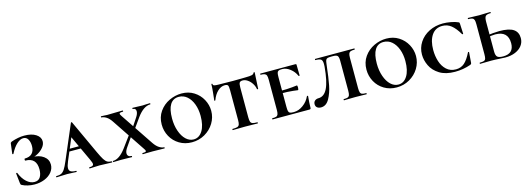

<svg xmlns="http://www.w3.org/2000/svg" viewBox="-1 -1189 5228 1893"><g transform="rotate(-15 2612.5 -242.5)"><path d="M277 -120Q277 -239 164 -239Q162 -239 161 -242.5Q160 -246 160 -250Q160 -254 161.5 -257Q163 -260 164 -260Q215 -260 240 -286.5Q265 -313 265 -361Q265 -402 249 -430Q233 -458 201 -458Q169 -458 134 -426Q99 -394 69 -335Q68 -331 62.5 -332Q57 -333 57 -336L69 -432Q70 -444 73 -447.5Q76 -451 84 -455Q156 -480 216 -480Q291 -480 335 -451.5Q379 -423 379 -380Q379 -347 354 -317Q329 -287 293 -268Q257 -249 226 -247L240 -255Q309 -255 353.5 -222.5Q398 -190 398 -137Q398 -95 370.5 -60.5Q343 -26 296 -7Q249 12 194 12Q159 12 125 4Q91 -4 69 -16Q61 -20 58.5 -24.5Q56 -29 55 -40L44 -140Q44 -143 49.5 -144Q55 -145 56 -142Q81 -80 119 -46Q157 -12 199 -12Q240 -12 258.5 -42.5Q277 -73 277 -120Z M607 -239H790L797 -213H592ZM984 0Q963 0 921 -2Q877 -4 859 -4Q842 -4 806 -2Q772 0 758 0Q754 0 754 -6Q754 -12 758 -12Q781 -12 790.5 -17.5Q800 -23 800 -34Q800 -48 783 -84L656 -357L700 -434L569 -123Q551 -81 551 -57Q551 -33 568 -22.5Q585 -12 621 -12Q626 -12 626 -6Q626 0 621 0Q607 0 581 -2Q553 -4 529 -4Q504 -4 470 -2Q440 0 421 0Q416 0 416 -6Q416 -12 421 -12Q452 -12 471 -21Q490 -30 506.5 -55Q523 -80 545 -132L695 -483Q697 -487 701 -487Q705 -487 707 -483L867 -137Q892 -83 908.5 -57Q925 -31 942 -21.5Q959 -12 984 -12Q989 -12 989 -6Q989 0 984 0Z M1146 -49Q1146 -32 1157 -22Q1168 -12 1189 -12Q1191 -12 1191 -6Q1191 0 1189 0Q1159 0 1143 -1L1077 -2L1036 -1Q1025 0 999 0Q997 0 997 -6Q997 -12 999 -12Q1064 -12 1133 -105L1232 -240L1256 -232L1164 -99Q1146 -71 1146 -49ZM1351 -425Q1351 -456 1320 -456Q1317 -456 1317 -462Q1317 -468 1320 -468L1360 -467Q1394 -465 1420 -465Q1437 -465 1461 -467L1498 -468Q1500 -468 1500 -462Q1500 -456 1498 -456Q1429 -456 1361 -363L1270 -235L1248 -244L1330 -368Q1351 -400 1351 -425ZM1521 0 1401 -2 1338 -1Q1324 0 1300 0Q1297 0 1297 -6Q1297 -12 1300 -12Q1319 -12 1328 -14.5Q1337 -17 1337 -24Q1337 -31 1323 -51L1100 -385Q1075 -423 1048 -439.5Q1021 -456 998 -456Q996 -456 996 -462Q996 -468 998 -468L1029 -467Q1051 -465 1060 -465L1156 -467L1219 -468Q1222 -468 1222 -462Q1222 -456 1219 -456Q1200 -456 1191 -453.5Q1182 -451 1182 -444Q1182 -436 1196 -416L1419 -83Q1445 -45 1472 -28.5Q1499 -12 1521 -12Q1524 -12 1524 -6Q1524 0 1521 0Z M1555 -234Q1555 -310 1594.5 -366Q1634 -422 1695.5 -451Q1757 -480 1822 -480Q1893 -480 1947.5 -445.5Q2002 -411 2032 -355.5Q2062 -300 2062 -239Q2062 -172 2027 -114.5Q1992 -57 1932 -22.5Q1872 12 1800 12Q1729 12 1673 -21.5Q1617 -55 1586 -111.5Q1555 -168 1555 -234ZM1948 -218Q1948 -284 1928 -338Q1908 -392 1871.5 -423.5Q1835 -455 1787 -455Q1729 -455 1699 -407Q1669 -359 1669 -265Q1669 -194 1689.5 -135.5Q1710 -77 1745 -44Q1780 -11 1823 -11Q1879 -11 1913.5 -66Q1948 -121 1948 -218Z M2128 -329Q2127 -326 2122 -326Q2117 -326 2117 -329Q2121 -361 2126 -412.5Q2131 -464 2131 -490Q2131 -495 2136.5 -495Q2142 -495 2142 -490Q2142 -477 2157 -473.5Q2172 -470 2195 -470Q2281 -468 2346 -468L2433 -469Q2450 -470 2479 -470Q2518 -470 2537.5 -474.5Q2557 -479 2562 -494Q2563 -497 2568.5 -497Q2574 -497 2574 -494L2571 -444Q2565 -356 2565 -329Q2565 -326 2559 -326Q2553 -326 2553 -329Q2548 -360 2530 -387.5Q2512 -415 2487.5 -431.5Q2463 -448 2438 -448Q2414 -448 2406 -435.5Q2398 -423 2398 -387V-81Q2398 -51 2403.5 -36.5Q2409 -22 2424 -17Q2439 -12 2472 -12Q2475 -12 2475 -6Q2475 0 2472 0Q2439 0 2420 -1L2345 -2L2272 -1Q2253 0 2218 0Q2216 0 2216 -6Q2216 -12 2218 -12Q2252 -12 2267.5 -17Q2283 -22 2288.5 -36.5Q2294 -51 2294 -81V-389Q2294 -426 2287 -437Q2280 -448 2255 -448Q2217 -448 2182.5 -416Q2148 -384 2128 -329Z M2624 -12Q2653 -12 2666 -17Q2679 -22 2684 -36.5Q2689 -51 2689 -81V-387Q2689 -417 2684 -431Q2679 -445 2665.5 -450.5Q2652 -456 2624 -456Q2622 -456 2622 -462Q2622 -468 2624 -468H2982Q2992 -468 2992 -460L2993 -398Q2994 -379 2994 -350Q2994 -347 2988.5 -347Q2983 -347 2982 -350Q2963 -394 2924 -424.5Q2885 -455 2845 -455H2838Q2816 -455 2805.5 -449.5Q2795 -444 2791.5 -430Q2788 -416 2788 -386V-85Q2788 -55 2791.5 -41Q2795 -27 2805.5 -21.5Q2816 -16 2838 -16H2849Q2896 -16 2942 -49.5Q2988 -83 3010 -133Q3012 -136 3017 -136Q3022 -136 3022 -133Q3015 -61 3015 -15Q3015 -7 3012 -3.5Q3009 0 3000 0H2624Q2622 0 2622 -6Q2622 -12 2624 -12ZM2744 -226V-251Q2849 -251 2892.5 -256.5Q2936 -262 2941 -262Q2948 -262 2948 -240Q2948 -230 2946 -222Q2944 -214 2941 -214Q2936 -214 2892.5 -220Q2849 -226 2744 -226Z M3279 -389 3276 -365Q3264 -256 3249.5 -181Q3235 -106 3203 -48.5Q3171 9 3118 9Q3093 9 3078 -3Q3063 -15 3063 -37Q3063 -60 3078 -72.5Q3093 -85 3115 -85Q3174 -85 3207.5 -153.5Q3241 -222 3254 -370Q3255 -380 3255 -396Q3255 -433 3240 -444.5Q3225 -456 3183 -456Q3181 -456 3181 -462Q3181 -468 3183 -468H3583Q3586 -468 3586 -462Q3586 -456 3583 -456Q3555 -456 3541.5 -450.5Q3528 -445 3523 -431Q3518 -417 3518 -387V-81Q3518 -51 3523 -36.5Q3528 -22 3541 -17Q3554 -12 3583 -12Q3586 -12 3586 -6Q3586 0 3583 0Q3552 0 3535 -1L3469 -2L3401 -1Q3384 0 3354 0Q3351 0 3351 -6Q3351 -12 3354 -12Q3382 -12 3395 -17Q3408 -22 3413 -36.5Q3418 -51 3418 -81V-385Q3418 -424 3407 -436.5Q3396 -449 3361 -449H3345Q3316 -449 3304 -445Q3292 -441 3287 -429Q3282 -417 3279 -389Z M3645 -234Q3645 -310 3684.5 -366Q3724 -422 3785.5 -451Q3847 -480 3912 -480Q3983 -480 4037.5 -445.5Q4092 -411 4122 -355.5Q4152 -300 4152 -239Q4152 -172 4117 -114.5Q4082 -57 4022 -22.5Q3962 12 3890 12Q3819 12 3763 -21.5Q3707 -55 3676 -111.5Q3645 -168 3645 -234ZM4038 -218Q4038 -284 4018 -338Q3998 -392 3961.5 -423.5Q3925 -455 3877 -455Q3819 -455 3789 -407Q3759 -359 3759 -265Q3759 -194 3779.5 -135.5Q3800 -77 3835 -44Q3870 -11 3913 -11Q3969 -11 4003.5 -66Q4038 -121 4038 -218Z M4642 -451Q4649 -448 4651 -444.5Q4653 -441 4653 -434L4658 -331Q4658 -328 4653 -327Q4648 -326 4646 -330Q4608 -395 4568.5 -426.5Q4529 -458 4478 -458Q4407 -458 4369 -401.5Q4331 -345 4331 -251Q4331 -189 4348.5 -134Q4366 -79 4404 -44Q4442 -9 4500 -9Q4551 -9 4586.5 -40Q4622 -71 4656 -140Q4657 -144 4662 -143Q4667 -142 4667 -139L4659 -33Q4658 -25 4656 -22Q4654 -19 4645 -15Q4568 12 4485 12Q4389 12 4328 -26Q4267 -64 4239.5 -121Q4212 -178 4212 -236Q4212 -304 4248.5 -360Q4285 -416 4348.5 -448Q4412 -480 4490 -480Q4527 -480 4570.5 -472Q4614 -464 4642 -451Z M4982 -12Q5091 -12 5091 -118Q5091 -242 4960 -242Q4923 -242 4861 -229L4859 -250Q4955 -263 5009 -263Q5107 -263 5151.5 -233Q5196 -203 5196 -142Q5196 -99 5171 -66Q5146 -33 5101.5 -14.5Q5057 4 5000 4Q4973 4 4935 1Q4921 0 4900.5 -1Q4880 -2 4856 -2L4792 -1Q4774 0 4742 0Q4740 0 4740 -6Q4740 -12 4742 -12Q4772 -12 4785.5 -17Q4799 -22 4803.5 -36.5Q4808 -51 4808 -81V-387Q4808 -417 4803 -431Q4798 -445 4784.5 -450.5Q4771 -456 4744 -456Q4741 -456 4741 -462Q4741 -468 4744 -468L4792 -467Q4832 -465 4857 -465Q4884 -465 4924 -467L4972 -468Q4974 -468 4974 -462Q4974 -456 4972 -456Q4932 -456 4919.5 -442Q4907 -428 4907 -385V-81Q4907 -43 4922 -27.5Q4937 -12 4982 -12Z"/></g></svg>

Font: Cormorant SC
Style: Bold
Weight: 700
Designer: Christian Thalmann (Catharsis Fonts)
Foundry: Catharsis Fonts
Version: Version 4.000